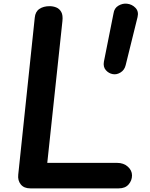

<svg xmlns="http://www.w3.org/2000/svg" viewBox="-20 -1038 828 1058"><path d="M147 0Q112 0 94.5 -21.8Q77 -43.5 80.5 -75.5L171.5 -940.5Q174.5 -973.5 197 -988.8Q219.5 -1004 253.5 -1004Q272.5 -1004 290 -997Q307.5 -990 317.5 -972.2Q327.5 -954.5 324 -922L240.5 -140.5H625.5Q661 -140.5 684.2 -119.8Q707.5 -99 707.5 -71.5Q707.5 -43.5 688.8 -21.8Q670 0 634.5 0ZM601.5 -629.5Q579 -633.5 563.2 -651.5Q547.5 -669.5 552.5 -698L605.5 -964Q609.5 -993.5 633 -1007Q656.5 -1020.5 680.5 -1017.5Q707.5 -1014.5 726.5 -994.8Q745.5 -975 738 -944L672.5 -679Q666 -652 644.5 -638.8Q623 -625.5 601.5 -629.5Z"/></svg>

Font: Edu SA Hand
Style: Regular
Weight: 400
Designer: Tina and Corey Anderson, Eben Sorkin, Mirko Velimirovic
Foundry: Google for Education
Version: Version 2.000